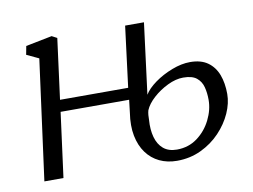

<svg xmlns="http://www.w3.org/2000/svg" viewBox="-66 -659 1007 763"><g transform="rotate(-10 437.0 -277.0)"><path d="M590.5 11Q551.5 11 520 -4Q488.5 -19 467.5 -47.8Q446.5 -76.5 438.5 -117.2Q430.5 -158 438.5 -210L444.5 -261H168L133.5 0H56.5L121.5 -485L72.5 -508L79 -542.5L185 -563.5L206 -552.5L174 -308.5H449L480 -554H556L519.5 -268Q533 -291 564.5 -313.8Q596 -336.5 635 -351.5Q674 -366.5 708.5 -366.5Q752.5 -366.5 779.8 -347Q807 -327.5 819.8 -293.8Q832.5 -260 832.5 -216Q832.5 -179 814.8 -139.2Q797 -99.5 764.5 -65.2Q732 -31 687.5 -10Q643 11 590.5 11ZM597.5 -33Q644.5 -33 680 -59.2Q715.5 -85.5 735.5 -125.8Q755.5 -166 755.5 -206Q755.5 -234.5 749.2 -258Q743 -281.5 725 -296Q707 -310.5 671 -310.5Q641 -310.5 608 -294.5Q575 -278.5 548.8 -254.8Q522.5 -231 512.5 -206.5Q510 -197.5 509.2 -187.5Q508.5 -177.5 508.5 -168.5Q505.5 -129.5 514 -98.8Q522.5 -68 543.2 -50.5Q564 -33 597.5 -33Z"/></g></svg>

Font: Merriweather 24pt Light
Style: Italic
Weight: 300
Italic angle: -7.8°
Version: Version 2.101